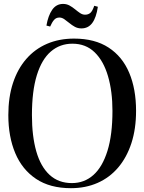

<svg xmlns="http://www.w3.org/2000/svg" viewBox="-20 -949 736 980"><path d="M342 11.5Q235 11.5 164 -36Q93 -83.5 57.8 -167.5Q22.5 -251.5 22.5 -361.5Q22.5 -453 46.2 -525.2Q70 -597.5 114.2 -648.2Q158.5 -699 220.2 -725.5Q282 -752 358 -752Q464 -752 534.2 -706.2Q604.5 -660.5 639.5 -577.5Q674.5 -494.5 674.5 -383Q674.5 -291.5 650.8 -218.5Q627 -145.5 583.2 -94Q539.5 -42.5 478.2 -15.5Q417 11.5 342 11.5ZM347 -14.5Q410.5 -14.5 456.8 -55.8Q503 -97 528.5 -179Q554 -261 554 -383Q554 -483 531.2 -560.5Q508.5 -638 463.2 -682Q418 -726 349.5 -726Q286 -726 239.5 -686Q193 -646 168 -565Q143 -484 143 -361.5Q143 -254.5 165.2 -176.5Q187.5 -98.5 233 -56.5Q278.5 -14.5 347 -14.5ZM395.5 -804Q377 -804 362 -812.2Q347 -820.5 333.8 -831.5Q320.5 -842.5 308.2 -851Q296 -859.5 283 -859.5Q266.5 -859.5 256 -847.5Q245.5 -835.5 236 -813.5L217 -818.5Q225.5 -868.5 246.2 -898.8Q267 -929 302 -929Q320 -929 335 -920.8Q350 -912.5 363.2 -901.5Q376.5 -890.5 388.8 -882.2Q401 -874 414 -874Q430.5 -874 441.2 -883.2Q452 -892.5 461 -919.5L479.5 -914.5Q471.5 -859.5 451 -831.8Q430.5 -804 395.5 -804Z"/></svg>

Font: Merriweather 144pt
Style: Regular
Weight: 400
Version: Version 2.100